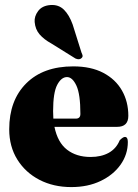

<svg xmlns="http://www.w3.org/2000/svg" viewBox="-20 -749 562 781"><path d="M502 -278Q502 -233 456.5 -233H201.5Q214.5 -169.5 252.8 -140Q291 -110.5 348.5 -110.5Q392 -110.5 422.5 -127.5Q453 -144.5 467 -178.5Q480.5 -192 488 -192Q500 -192 500 -171.5Q500 -121 470.5 -79.2Q441 -37.5 389.2 -12.8Q337.5 12 270 12Q197.5 12 140.5 -17.5Q83.5 -47 50.5 -100Q17.5 -153 17.5 -223Q17.5 -341 86.8 -410Q156 -479 278 -479Q350 -479 400 -452.8Q450 -426.5 476 -381Q502 -335.5 502 -278ZM196 -296.5Q196 -281 197 -266.5H288.5Q307 -266.5 307 -285.5Q307 -366 290.8 -400.8Q274.5 -435.5 252.5 -435.5Q229.5 -435.5 212.8 -404Q196 -372.5 196 -296.5ZM275.5 -649.5 311.5 -535Q314.5 -529 315.8 -523.5Q317 -518 312 -513Q303 -504 287 -511L189 -572Q159 -588.5 141.2 -609Q123.5 -629.5 121 -659.5Q119 -682.5 135.2 -704.2Q151.5 -726 185 -728.5Q218 -731 239.8 -709.8Q261.5 -688.5 275.5 -649.5Z"/></svg>

Font: Fraunces 72pt S000 Black
Style: Regular
Weight: 900
Version: Version 1.000; ttfautohint (v1.8.3)